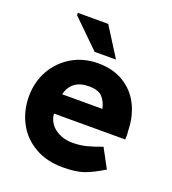

<svg xmlns="http://www.w3.org/2000/svg" viewBox="-135 -829 848 945"><g transform="rotate(20 289.5 -357.0)"><path d="M544 -242 543 -221H170L172 -206Q182 -164 219 -140.5Q256 -117 303 -117Q343 -117 376.5 -125.5Q410 -134 455 -151L509 -51Q448 -14 407 -0.5Q366 13 300 13Q215 13 152.5 -23.5Q90 -60 57.5 -122Q25 -184 25 -260Q25 -334 59 -395Q93 -456 153.5 -492Q214 -528 291 -528Q368 -528 424 -494.5Q480 -461 510 -402.5Q540 -344 542 -270Q544 -252 544 -242ZM386 -324Q378 -362 356.5 -384Q335 -406 287 -406Q196 -406 175 -324ZM254 -575 111 -715V-727H270L366 -575Z"/></g></svg>

Font: Arvo
Style: Bold
Weight: 700
Designer: Anton Koovit (Cyrillic Expansion: Cyreal)
Foundry: Anton Koovit, Yassin Baggar
Version: Version 3.000